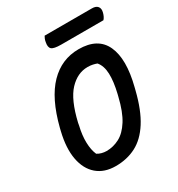

<svg xmlns="http://www.w3.org/2000/svg" viewBox="-211 -1031 1096 1185"><g transform="rotate(-30 336.5 -438.5)"><path d="M426 -720Q563 -720 608.5 -620.5Q654 -521 609 -344L604 -324Q573 -199 524.5 -123Q476 -47 411.5 -13.5Q347 20 266 20Q185 20 134 -24Q83 -68 68 -148Q53 -228 79 -336L84 -357Q131 -542 218 -631Q305 -720 426 -720ZM194 -311Q179 -248 180.5 -195.5Q182 -143 198 -107Q212 -98 229 -93.5Q246 -89 263 -89Q311 -89 355 -112Q399 -135 434.5 -191Q470 -247 493 -344L497 -360Q516 -439 514 -495.5Q512 -552 484 -585Q471 -590 455 -593.5Q439 -597 419 -597Q347 -597 289 -535.5Q231 -474 197 -328ZM287 -897H624Q653 -897 665 -881.5Q677 -866 670 -840Q663 -813 649 -798H348Q296 -798 281 -811.5Q266 -825 273 -859Q275 -872 279 -881Q283 -890 287 -897Z"/></g></svg>

Font: Recursive Sn Csl St SmB
Style: Italic
Weight: 600
Italic angle: -15°
Version: Version 1.079;hotconv 1.0.112;makeotfexe 2.5.65598; ttfautoh